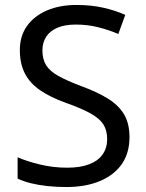

<svg xmlns="http://www.w3.org/2000/svg" viewBox="-20 -744 589 774"><path d="M247 10Q207 10 170.5 6Q134 2 104 -5.5Q74 -13 51 -24V-110Q87 -94 140.5 -81Q194 -68 251 -68Q304 -68 340 -82Q376 -96 394 -122Q412 -148 412 -183Q412 -218 397 -242Q382 -266 345.5 -286.5Q309 -307 244 -330Q183 -352 142 -380Q101 -408 80.5 -447.5Q60 -487 60 -542Q60 -599 89 -639.5Q118 -680 169.5 -702Q221 -724 288 -724Q347 -724 396 -713Q445 -702 485 -684L457 -607Q420 -623 376.5 -634Q333 -645 286 -645Q241 -645 211 -632Q181 -619 166 -595.5Q151 -572 151 -541Q151 -505 166 -481Q181 -457 215 -438Q249 -419 307 -397Q370 -374 413.5 -347.5Q457 -321 479.5 -284Q502 -247 502 -191Q502 -127 471 -82.5Q440 -38 382.5 -14Q325 10 247 10Z"/></svg>

Font: Noto Sans Symbols
Style: Regular
Weight: 400
Designer: Monotype Design Team
Foundry: Monotype Imaging Inc.
Version: Version 2.002